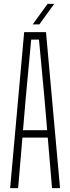

<svg xmlns="http://www.w3.org/2000/svg" viewBox="-20 -965 360 985"><path d="M32 0 104 -800H216L288 0H247L225 -259H95L73 0ZM98 -297H222L208 -462L180 -762H140L112 -461ZM148 -840 224 -945H258L182 -840Z"/></svg>

Font: Big Shoulders Text SC Thin
Style: Regular
Weight: 100
Designer: Patric King
Foundry: XO Type Co
Version: Version 2.002